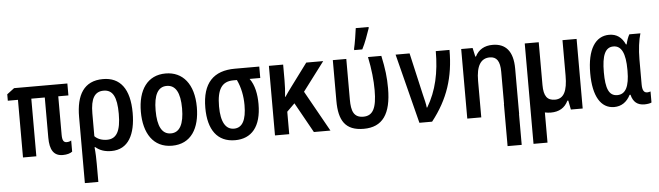

<svg xmlns="http://www.w3.org/2000/svg" viewBox="-56 -1013 5113 1490"><g transform="rotate(-5 2500.0 -267.5)"><path d="M400 8C433 8 459 0 474 -12V-99C464 -92 451 -89 439 -89C414 -89 404 -106 404 -150V-449H483V-542H68L11 -499V-449H90V0H194V-449H299V-136C299 -41 329 8 400 8Z M551 -275V240H656V101C656 63 655 16 650 -31H656C687 -4 727 10 778 10C911 10 968 -104 968 -271C968 -459 894 -552 761 -552C612 -552 551 -446 551 -275ZM752 -80C714 -80 679 -92 656 -116V-294C656 -410 689 -462 758 -462C829 -462 860 -405 860 -273C860 -138 826 -80 752 -80Z M1251 10C1400 10 1468 -108 1468 -272C1468 -452 1382 -553 1249 -553C1107 -553 1032 -443 1032 -273C1032 -107 1104 10 1251 10ZM1250 -86C1181 -86 1147 -150 1147 -273C1147 -395 1181 -456 1249 -456C1318 -456 1353 -395 1353 -272C1353 -150 1319 -86 1250 -86Z M1742 10C1870 10 1947 -77 1947 -254C1947 -330 1933 -403 1895 -454H1978V-543H1788C1622 -543 1533 -454 1533 -260C1533 -89 1604 10 1742 10ZM1741 -80C1678 -80 1640 -137 1640 -262C1640 -395 1679 -454 1768 -454H1796C1825 -393 1838 -325 1838 -255C1838 -139 1806 -80 1741 -80Z M2053 0H2164V-175L2225 -235L2356 0H2485L2307 -318L2476 -542H2344L2214 -367C2193 -338 2176 -316 2160 -291H2157C2162 -336 2164 -375 2164 -420V-542H2053Z M2723 -617V-606H2786C2812 -655 2833 -718 2850 -766V-775H2750C2747 -748 2731 -646 2723 -617ZM2744 9C2891 9 2959 -88 2959 -288C2959 -372 2951 -440 2929 -543H2825C2845 -447 2854 -358 2854 -283C2854 -143 2824 -85 2749 -85C2674 -85 2656 -138 2656 -226V-543H2551V-226C2551 -73 2600 9 2744 9Z M3178 0H3277C3406 -164 3460 -331 3460 -543H3353C3353 -377 3323 -237 3249 -113H3245C3243 -141 3233 -177 3223 -219L3149 -543H3040Z M3551 0H3660V-285C3660 -401 3696 -458 3766 -458C3820 -458 3845 -421 3845 -340V-88H3844V240H3954V0H3955V-354C3955 -492 3896 -553 3796 -553C3733 -553 3686 -526 3660 -474H3655L3640 -542H3551Z M4202 10C4265 10 4311 -16 4337 -71H4344L4358 0H4450V-542H4340V-266C4340 -146 4311 -87 4242 -87C4182 -87 4155 -122 4155 -209V-542H4046V240H4155V5C4170 8 4185 10 4202 10Z M4695 10C4751 10 4794 -19 4822 -74H4829C4843 -16 4877 10 4931 10C4955 10 4979 5 4986 0V-86C4978 -83 4968 -81 4960 -81C4934 -81 4922 -101 4922 -147V-341C4922 -418 4932 -492 4947 -542H4861C4850 -524 4840 -495 4833 -466H4828C4802 -523 4762 -552 4704 -552C4597 -552 4532 -454 4532 -267C4532 -89 4591 10 4695 10ZM4727 -80C4661 -80 4638 -141 4638 -265C4638 -397 4665 -459 4729 -459C4792 -459 4822 -397 4822 -269V-260C4822 -140 4792 -80 4727 -80Z"/></g></svg>

Font: Noto Sans Mono ExtraCondensed SemiBold
Style: Regular
Weight: 600
Width: 2
Designer: Monotype Design Team
Foundry: Monotype Imaging Inc.
Version: Version 2.014